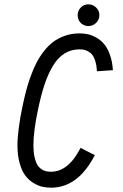

<svg xmlns="http://www.w3.org/2000/svg" viewBox="-20 -849 565 881"><path d="M336.4 -779.3Q336.4 -799.8 350.6 -814.5Q364.7 -829.1 385.7 -829.1Q406.2 -829.1 421.1 -814.5Q436 -799.8 436 -779.3Q436 -758.8 421.1 -744.1Q406.2 -729.5 385.7 -729.5Q372.1 -729.5 360.6 -736.1Q349.1 -742.7 342.8 -754.2Q336.4 -765.6 336.4 -779.3ZM133.3 -181.6Q133.3 -151.4 138.4 -128.7Q143.6 -106 151.1 -93.3Q158.7 -80.6 169.9 -73Q181.2 -65.4 191.4 -63.2Q201.7 -61 213.9 -61Q293.9 -61 349.6 -170.4L415 -137.2Q338.4 12.2 213.9 12.2Q192.9 12.2 173.1 7.6Q153.3 2.9 132.1 -10.3Q110.8 -23.4 95.5 -44.2Q80.1 -64.9 70.1 -100.3Q60.1 -135.7 60.1 -181.6Q60.1 -251 84 -364.7Q91.8 -401.4 99.6 -431.4Q107.4 -461.4 119.9 -496.6Q132.3 -531.7 146.5 -559.3Q160.6 -586.9 180.9 -613.3Q201.2 -639.6 224.4 -657Q247.6 -674.3 278.6 -685.1Q309.6 -695.8 345.2 -695.8Q365.2 -695.8 384 -691.7Q402.8 -687.5 422.9 -676Q442.9 -664.6 458 -646.5Q473.1 -628.4 484.4 -597.7Q495.6 -566.9 498 -526.9L424.8 -522Q422.9 -554.2 415 -575.4Q407.2 -596.7 394.8 -606.2Q382.3 -615.7 371.1 -619.1Q359.9 -622.6 345.2 -622.6Q306.6 -622.6 276.1 -603.5Q245.6 -584.5 223.1 -547.1Q200.7 -509.8 184.8 -462.4Q168.9 -415 155.3 -350.1Q133.3 -249 133.3 -181.6Z"/></svg>

Font: Anka/Coder Condensed
Style: Italic
Weight: 400
Width: 4
Italic angle: -12°
Monospace: yes
Version: Version 001.100